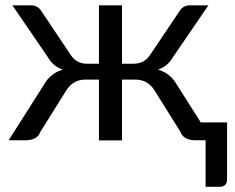

<svg xmlns="http://www.w3.org/2000/svg" viewBox="-20 -526 881 720"><path d="M805.5 174.5H751V0H714Q668 0 657 -31L558.5 -188.5Q533 -227.5 488 -227.5H437.5V0.5H351V-227.5H300Q255 -227.5 229.5 -188.5L131 -31Q120.5 0 74.5 0H12.5L145.5 -209.5Q169.5 -251.5 215.5 -265Q179.5 -276.5 158.5 -313L26.5 -506H96.5Q123 -506 137 -481.5L244.5 -321Q266 -287 307 -287H351V-506H437.5V-287H480Q522 -287 543.5 -321L651.5 -481.5Q665.5 -506 691.5 -506H761.5L629.5 -313Q608.5 -276.5 572.5 -265Q618.5 -251.5 642.5 -209.5L733 -67H831.5V147Q831.5 173 805.5 174.5Z"/></svg>

Font: Verano Sans
Style: Regular
Weight: 400
Designer: Lukasz Dziedzic with Adam Twardoch and Botio Nikoltchev
Foundry: tyPoland Lukasz Dziedzic
Version: Version 3.001;December 28, 2019;FontCreator 12.0.0.2547 64-b